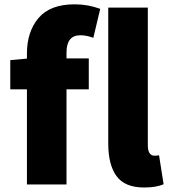

<svg xmlns="http://www.w3.org/2000/svg" viewBox="-20 -833 769 867"><path d="M101.6 -568.4V-590.8Q101.6 -689.5 153.8 -751.5Q206.1 -813.5 317.4 -813.5Q377 -813.5 432.6 -793L401.4 -662.1Q371.1 -673.8 342.8 -673.8Q280.3 -673.8 280.3 -595.7V-569.3H380.9V-429.7H280.3V0H101.6V-429.7H26.4V-561.5ZM698.2 -131.8 718.8 -1Q685.5 13.7 630.9 13.7Q543.9 13.7 506.3 -37.6Q468.8 -88.9 468.8 -184.6V-798.8H647.5V-177.7Q647.5 -129.9 677.7 -129.9Q689.5 -129.9 698.2 -131.8Z"/></svg>

Font: Gen Shin Gothic Heavy
Style: Bold
Weight: 900
Designer: [Source Han Sans]
Ryoko NISHIZUKA  (kana & ideographs); Paul D. Hunt (Latin, Greek & Cyrillic); Wenlong ZHANG  (bopomofo
Version: Version 1.002.20150607